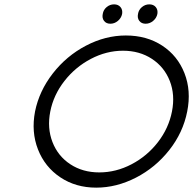

<svg xmlns="http://www.w3.org/2000/svg" viewBox="-20 -854 887 882"><path d="M141 -342Q160 -436 222.5 -516.5Q285 -597 374.5 -644Q464 -691 558 -691Q654 -691 725 -644.5Q796 -598 827.5 -517.5Q859 -437 840 -342Q821 -245 757.5 -164.5Q694 -84 604.5 -38Q515 8 422 8Q328 8 257 -39.5Q186 -87 154.5 -167.5Q123 -248 141 -342ZM770 -342Q785 -418 760 -482Q735 -546 678 -583.5Q621 -621 545 -621Q469 -621 397.5 -583.5Q326 -546 276 -482Q226 -418 211 -342Q196 -266 221 -201.5Q246 -137 303 -99.5Q360 -62 436 -62Q513 -62 584.5 -99.5Q656 -137 705.5 -201Q755 -265 770 -342ZM614 -790Q617 -809 632 -821.5Q647 -834 666 -834Q685 -834 695.5 -821.5Q706 -809 703 -790Q699 -771 683.5 -758Q668 -745 649 -745Q630 -745 620 -758Q610 -771 614 -790ZM452 -790Q455 -809 470 -821.5Q485 -834 504 -834Q523 -834 533.5 -821.5Q544 -809 541 -790Q537 -771 521.5 -758Q506 -745 487 -745Q468 -745 458 -758Q448 -771 452 -790Z"/></svg>

Font: Teachers[wght] Italic
Style: Regular
Weight: 400
Designer: Alfredo Marco Pradil & Chank Diesel
Version: Version 1.000;Glyphs 3.1.2 (3151)